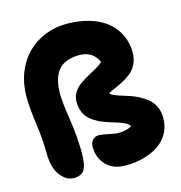

<svg xmlns="http://www.w3.org/2000/svg" viewBox="-113 -862 924 979"><g transform="rotate(-15 349.0 -372.0)"><path d="M431.2 16.1Q366.2 16.1 329.1 -22Q292 -60.1 292 -120.1Q292 -140.6 304.4 -154.8Q316.9 -168.9 338.9 -168.9Q352.1 -168.9 385.3 -161.4Q418.5 -153.8 442.9 -153.8Q479.5 -153.8 508.8 -169.9Q503.4 -181.2 487.1 -189.9Q470.7 -198.7 449.5 -205.3Q428.2 -211.9 403.8 -219.5Q379.4 -227.1 356.2 -238Q333 -249 314 -264.4Q294.9 -279.8 283.4 -304.7Q272 -329.6 272 -361.8Q272 -389.2 285.9 -411.4Q299.8 -433.6 321.8 -449Q343.8 -464.4 366.5 -476.6Q389.2 -488.8 412.1 -502Q435.1 -515.1 445.8 -526.9Q417 -588.9 348.1 -588.9Q271.5 -588.9 236.3 -547.9Q201.2 -506.8 201.2 -419.9Q201.2 -383.3 216.1 -283.7Q231 -184.1 231 -104Q231 -39.1 214.4 -14.6Q197.8 9.8 160.2 9.8Q118.7 9.8 87.9 -32Q57.1 -73.7 57.1 -145Q57.1 -216.8 44.7 -306.4Q32.2 -396 32.2 -454.1Q32.2 -522 54.9 -579.3Q77.6 -636.7 116.7 -676Q155.8 -715.3 209.5 -737.5Q263.2 -759.8 324.2 -759.8Q393.6 -759.8 449.2 -742.2Q504.9 -724.6 540.5 -693.8Q576.2 -663.1 595 -621.8Q613.8 -580.6 613.8 -532.2Q613.8 -496.6 599.4 -468.8Q585 -440.9 562.3 -424.1Q539.6 -407.2 517.3 -396Q495.1 -384.8 473.1 -375.7Q451.2 -366.7 444.8 -361.8Q448.2 -354.5 463.1 -347.7Q478 -340.8 498.8 -334.5Q519.5 -328.1 543.9 -320.1Q568.4 -312 591.8 -299.3Q615.2 -286.6 634.8 -270.3Q654.3 -253.9 666.3 -228Q678.2 -202.1 678.2 -169.9Q678.2 -123.5 657.5 -86.9Q636.7 -50.3 601.6 -28.3Q566.4 -6.3 523.2 4.9Q480 16.1 431.2 16.1Z"/></g></svg>

Font: Shantell Sans Irregular
Style: Regular
Weight: 800
Designer: Stephen Nixon, Anya Danilova, Shantell Martin
Foundry: Arrow Type
Version: Version 1.006;[9816181b4]